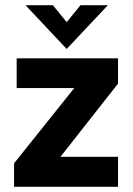

<svg xmlns="http://www.w3.org/2000/svg" viewBox="-20 -717 510 737"><path d="M34 -90 265 -379H44V-493H433V-396L212 -115H433V0H34ZM78 -697H183L236 -632L289 -697H394L236 -529Z"/></svg>

Font: Hanken Grotesk ExtraBold
Style: Regular
Weight: 800
Designer: Alfredo Marco Pradil
Foundry: Hanken Design Co.
Version: Version 3.014